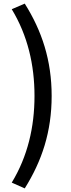

<svg xmlns="http://www.w3.org/2000/svg" viewBox="-20 -898 395 1063"><path d="M45 113 117 145C212 -7 266 -168 266 -367C266 -564 212 -727 117 -878L45 -847C133 -702 171 -539 171 -367C171 -194 133 -32 45 113Z"/></svg>

Font: Spoqa Han Sans Neo Medium
Style: Regular
Weight: 500
Designer: [Spoqa Han Sans Neo] Dong-huui Kim ___ Younghwa Kang ___ Yujin Lee ___ [Noto Sans] Ryoko NISHIZUKA ____ (kana & ideograp
Foundry: Spoqa (http://www.spoqa-han-sans.com)
Version: Version 1.100;hotconv 1.0.109;makeotfexe 2.5.65596